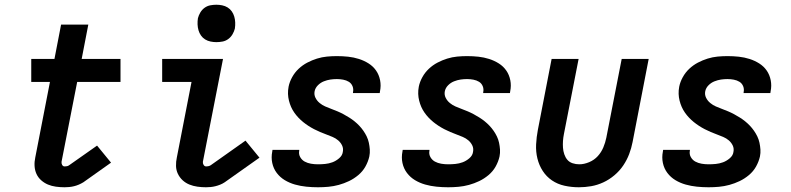

<svg xmlns="http://www.w3.org/2000/svg" viewBox="-20 -779 3340 811"><path d="M253 12Q234 12 216 9.5Q198 7 182.5 0.5Q167 -6 154 -17.5Q141 -29 134 -44.5Q127 -60 126 -78Q125 -96 129 -114L191 -433H112V-530H210L238 -675H353L325 -530H489V-433H306L240 -96Q239 -89 242.5 -82.5Q246 -76 253 -76Q258 -76 263 -77Q268 -78 272 -81L390 -164L449 -92L332 -9Q322 -3 312.5 1Q303 5 293 7.5Q283 10 272.5 11Q262 12 253 12Z M850 12Q832 12 814 9.5Q796 7 780 0.5Q764 -6 751.5 -17.5Q739 -29 731.5 -44.5Q724 -60 723.5 -78Q723 -96 727 -114L789 -433H665V-530H922L837 -96Q836 -89 840 -82.5Q844 -76 851 -76Q855 -76 860 -77Q865 -78 870 -81L1017 -185L1076 -113L929 -9Q920 -3 910 1Q900 5 890 7.5Q880 10 870 11Q860 12 850 12ZM894 -601Q882 -601 869.5 -603.5Q857 -606 846.5 -612.5Q836 -619 829 -629Q822 -639 818.5 -651Q815 -663 814.5 -676Q814 -689 816 -702Q819 -714 826 -726Q833 -738 844 -746Q855 -754 868 -756.5Q881 -759 894 -759Q906 -759 918.5 -756.5Q931 -754 941.5 -747.5Q952 -741 959 -731Q966 -721 969.5 -709Q973 -697 973.5 -684Q974 -671 972 -658Q969 -646 962 -634Q955 -622 944 -614Q933 -606 920 -603.5Q907 -601 894 -601Z M1323 12Q1298 12 1273.5 9.5Q1249 7 1226 0.5Q1203 -6 1183 -18Q1163 -30 1149 -48.5Q1135 -67 1130 -90.5Q1125 -114 1130 -139L1131 -146H1244V-143Q1241 -128 1248 -115.5Q1255 -103 1267 -96.5Q1279 -90 1293.5 -87.5Q1308 -85 1323 -85Q1338 -85 1353.5 -86.5Q1369 -88 1384 -93.5Q1399 -99 1412.5 -110.5Q1426 -122 1428 -137Q1431 -152 1425 -164.5Q1419 -177 1408.5 -186Q1398 -195 1385 -200.5Q1372 -206 1358.5 -211Q1345 -216 1332 -221.5Q1319 -227 1306.5 -233.5Q1294 -240 1282.5 -247.5Q1271 -255 1260.5 -263.5Q1250 -272 1240.5 -282Q1231 -292 1223 -303.5Q1215 -315 1209.5 -327.5Q1204 -340 1200.5 -354Q1197 -368 1196.5 -382.5Q1196 -397 1199 -413Q1203 -433 1214 -453Q1225 -473 1241.5 -488.5Q1258 -504 1278 -514.5Q1298 -525 1319 -531.5Q1340 -538 1361 -540Q1382 -542 1403 -542Q1427 -542 1450.5 -539.5Q1474 -537 1496 -530Q1518 -523 1537 -511Q1556 -499 1568.5 -481Q1581 -463 1585.5 -440Q1590 -417 1585 -393L1584 -386H1471V-389Q1474 -403 1469 -415Q1464 -427 1453.5 -433.5Q1443 -440 1429.5 -442.5Q1416 -445 1403 -445Q1389 -445 1375.5 -443Q1362 -441 1348 -435.5Q1334 -430 1323 -419Q1312 -408 1309 -394Q1306 -379 1312.5 -366Q1319 -353 1330 -344Q1341 -335 1353.5 -329.5Q1366 -324 1379.5 -319Q1393 -314 1406 -308.5Q1419 -303 1431 -296.5Q1443 -290 1455 -282.5Q1467 -275 1477.5 -266.5Q1488 -258 1497.5 -248Q1507 -238 1515 -226.5Q1523 -215 1529 -202.5Q1535 -190 1538 -176Q1541 -162 1542 -147.5Q1543 -133 1540 -118Q1535 -96 1523.5 -75.5Q1512 -55 1493.5 -39.5Q1475 -24 1454 -14Q1433 -4 1411 2Q1389 8 1367 10Q1345 12 1323 12Z M1873 12Q1848 12 1823.5 9.5Q1799 7 1776 0.5Q1753 -6 1733 -18Q1713 -30 1699 -48.5Q1685 -67 1680 -90.5Q1675 -114 1680 -139L1681 -146H1794V-143Q1791 -128 1798 -115.5Q1805 -103 1817 -96.5Q1829 -90 1843.5 -87.5Q1858 -85 1873 -85Q1888 -85 1903.5 -86.5Q1919 -88 1934 -93.5Q1949 -99 1962.5 -110.5Q1976 -122 1978 -137Q1981 -152 1975 -164.5Q1969 -177 1958.5 -186Q1948 -195 1935 -200.5Q1922 -206 1908.5 -211Q1895 -216 1882 -221.5Q1869 -227 1856.5 -233.5Q1844 -240 1832.5 -247.5Q1821 -255 1810.5 -263.5Q1800 -272 1790.5 -282Q1781 -292 1773 -303.5Q1765 -315 1759.5 -327.5Q1754 -340 1750.5 -354Q1747 -368 1746.5 -382.5Q1746 -397 1749 -413Q1753 -433 1764 -453Q1775 -473 1791.5 -488.5Q1808 -504 1828 -514.5Q1848 -525 1869 -531.5Q1890 -538 1911 -540Q1932 -542 1953 -542Q1977 -542 2000.5 -539.5Q2024 -537 2046 -530Q2068 -523 2087 -511Q2106 -499 2118.5 -481Q2131 -463 2135.5 -440Q2140 -417 2135 -393L2134 -386H2021V-389Q2024 -403 2019 -415Q2014 -427 2003.5 -433.5Q1993 -440 1979.5 -442.5Q1966 -445 1953 -445Q1939 -445 1925.5 -443Q1912 -441 1898 -435.5Q1884 -430 1873 -419Q1862 -408 1859 -394Q1856 -379 1862.5 -366Q1869 -353 1880 -344Q1891 -335 1903.5 -329.5Q1916 -324 1929.5 -319Q1943 -314 1956 -308.5Q1969 -303 1981 -296.5Q1993 -290 2005 -282.5Q2017 -275 2027.5 -266.5Q2038 -258 2047.5 -248Q2057 -238 2065 -226.5Q2073 -215 2079 -202.5Q2085 -190 2088 -176Q2091 -162 2092 -147.5Q2093 -133 2090 -118Q2085 -96 2073.5 -75.5Q2062 -55 2043.5 -39.5Q2025 -24 2004 -14Q1983 -4 1961 2Q1939 8 1917 10Q1895 12 1873 12Z M2425 12Q2394 12 2364.5 5.5Q2335 -1 2311.5 -17Q2288 -33 2272.5 -57Q2257 -81 2250 -109.5Q2243 -138 2244.5 -169Q2246 -200 2252 -231L2310 -530H2424L2362 -213Q2359 -198 2358 -183.5Q2357 -169 2358 -155Q2359 -141 2363.5 -127.5Q2368 -114 2376.5 -104Q2385 -94 2398.5 -89.5Q2412 -85 2427 -85Q2447 -85 2468.5 -94Q2490 -103 2505 -119.5Q2520 -136 2528.5 -156.5Q2537 -177 2541 -197L2606 -530H2720L2652 -179Q2647 -153 2637.5 -128Q2628 -103 2612.5 -80Q2597 -57 2575 -38.5Q2553 -20 2528 -8.5Q2503 3 2477 7.5Q2451 12 2425 12Z M2973 12Q2948 12 2923.5 9.5Q2899 7 2876 0.5Q2853 -6 2833 -18Q2813 -30 2799 -48.5Q2785 -67 2780 -90.5Q2775 -114 2780 -139L2781 -146H2894V-143Q2891 -128 2898 -115.5Q2905 -103 2917 -96.5Q2929 -90 2943.5 -87.5Q2958 -85 2973 -85Q2988 -85 3003.5 -86.5Q3019 -88 3034 -93.5Q3049 -99 3062.5 -110.5Q3076 -122 3078 -137Q3081 -152 3075 -164.5Q3069 -177 3058.5 -186Q3048 -195 3035 -200.5Q3022 -206 3008.5 -211Q2995 -216 2982 -221.5Q2969 -227 2956.5 -233.5Q2944 -240 2932.5 -247.5Q2921 -255 2910.5 -263.5Q2900 -272 2890.5 -282Q2881 -292 2873 -303.5Q2865 -315 2859.5 -327.5Q2854 -340 2850.5 -354Q2847 -368 2846.5 -382.5Q2846 -397 2849 -413Q2853 -433 2864 -453Q2875 -473 2891.5 -488.5Q2908 -504 2928 -514.5Q2948 -525 2969 -531.5Q2990 -538 3011 -540Q3032 -542 3053 -542Q3077 -542 3100.5 -539.5Q3124 -537 3146 -530Q3168 -523 3187 -511Q3206 -499 3218.5 -481Q3231 -463 3235.5 -440Q3240 -417 3235 -393L3234 -386H3121V-389Q3124 -403 3119 -415Q3114 -427 3103.5 -433.5Q3093 -440 3079.5 -442.5Q3066 -445 3053 -445Q3039 -445 3025.5 -443Q3012 -441 2998 -435.5Q2984 -430 2973 -419Q2962 -408 2959 -394Q2956 -379 2962.5 -366Q2969 -353 2980 -344Q2991 -335 3003.5 -329.5Q3016 -324 3029.5 -319Q3043 -314 3056 -308.5Q3069 -303 3081 -296.5Q3093 -290 3105 -282.5Q3117 -275 3127.5 -266.5Q3138 -258 3147.5 -248Q3157 -238 3165 -226.5Q3173 -215 3179 -202.5Q3185 -190 3188 -176Q3191 -162 3192 -147.5Q3193 -133 3190 -118Q3185 -96 3173.5 -75.5Q3162 -55 3143.5 -39.5Q3125 -24 3104 -14Q3083 -4 3061 2Q3039 8 3017 10Q2995 12 2973 12Z"/></svg>

Font: Lode Term
Style: Bold Italic
Weight: 700
Italic angle: -11°
Monospace: yes
Designer: Belleve Invis
Foundry: Belleve Invis
Version: Version 29.2.0